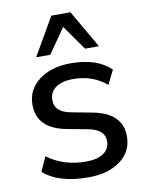

<svg xmlns="http://www.w3.org/2000/svg" viewBox="-89 -855 711 929"><g transform="rotate(-10 266.5 -391.0)"><path d="M269.5 9.8Q124 9.8 49.8 -55.7L82 -127Q161.1 -67.4 272.5 -67.4Q327.1 -67.4 357.9 -88.4Q388.7 -109.4 388.7 -148.4Q388.7 -204.1 308.6 -219.7L204.1 -239.3Q63.5 -266.6 63.5 -382.8Q63.5 -457 124 -502.9Q184.6 -548.8 280.3 -548.8Q409.2 -548.8 476.6 -483.4L442.4 -414.1Q374 -471.7 279.3 -471.7Q223.6 -471.7 192.9 -449.7Q162.1 -427.7 162.1 -387.7Q162.1 -330.1 238.3 -315.4L340.8 -295.9Q487.3 -269.5 487.3 -153.3Q487.3 -79.1 427.7 -34.7Q368.2 9.8 269.5 9.8ZM121.1 -606.4 228.5 -792H322.3L429.7 -606.4H361.3L275.4 -728.5L190.4 -606.4Z"/></g></svg>

Font: Min Sans Medium
Style: Regular
Weight: 500
Designer: Jinseong-Kim, NotoSansCJK, Nunito
Foundry: Jinseong-Kim
Version: Version 1.400;Glyphs 3.1.2 (3151)